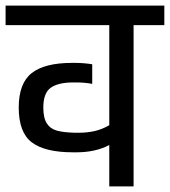

<svg xmlns="http://www.w3.org/2000/svg" viewBox="-30 -667 608 687"><path d="M558 -647V-577H448V0H361V-148Q311 -122 244 -122H231Q131 -122 84 -157.5Q37 -193 37 -282Q37 -369 83.5 -405.5Q130 -442 228 -442H240Q255 -442 272 -440.5Q289 -439 300 -437V-367Q272 -372 244 -372H232Q178 -372 151.5 -353Q125 -334 125 -282Q125 -245 137.5 -225.5Q150 -206 174 -199.5Q198 -193 238 -192H251Q282 -192 308.5 -198Q335 -204 361 -219V-577H-10V-647Z"/></svg>

Font: Biryani
Style: Regular
Weight: 400
Designer: Dan Reynolds and Mathieu Reguer
Foundry: Dan Reynolds and Mathieu Reguer
Version: Version 1.004; ttfautohint (v1.1) -l 5 -r 5 -G 72 -x 0 -D la